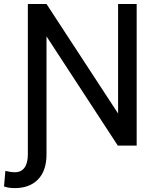

<svg xmlns="http://www.w3.org/2000/svg" viewBox="-27 -731 790 964"><path d="M112.8 -459H206.5V43.5Q206.5 126 164.1 169.7Q121.6 213.4 47.9 213.4Q32.7 213.4 19.8 211.7Q6.8 210 -6.8 205.1L0 127Q8.3 129.4 22.2 131.6Q36.1 133.8 47.9 133.8Q79.1 133.8 95.9 111.1Q112.8 88.4 112.8 43.5ZM659.2 -710.9V0H564.5L206.5 -548.3V0H112.8V-710.9H206.5L565.9 -161.1V-710.9Z"/></svg>

Font: RobotoDEMO
Style: Regular
Weight: 400
Designer: Christian Robertson
Foundry: Google
Version: Version 2.136